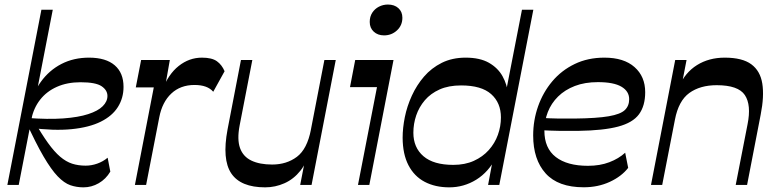

<svg xmlns="http://www.w3.org/2000/svg" viewBox="-20 -815 3426 846"><path d="M111.7 -251.9 99.6 -295.4Q191.7 -288.4 258.7 -293.2Q325.6 -298.1 368.7 -312.2Q411.9 -326.2 432.6 -347Q453.4 -367.7 453.4 -392.2Q453.4 -417.6 427.6 -435.1Q401.7 -452.6 334.7 -452.6Q276.2 -452.6 230.9 -432.5Q185.6 -412.4 157 -375.9Q128.3 -339.5 118.1 -289.5L108.1 -333.6Q123.2 -403.3 159.8 -454.2Q196.3 -505.1 250.7 -533.2Q305.1 -561.3 373.5 -561Q446.7 -560.7 485.5 -527.3Q524.3 -493.9 524.3 -432.2Q524.3 -383.1 499.6 -343.7Q474.9 -304.2 424.1 -278.9Q373.3 -253.6 295.6 -245.9Q217.9 -238.1 111.7 -251.9ZM347.8 10.5Q317.4 10.5 290 1.1Q262.7 -8.4 234.2 -38Q205.7 -67.6 171.7 -125.8Q137.7 -183.9 93.3 -281.4L128.9 -284.1Q163.3 -224.3 191.4 -185.2Q219.5 -146.2 245.2 -124.4Q270.9 -102.6 297.8 -93.8Q324.8 -85.1 357.5 -85.1Q383.1 -85.1 408.6 -94.1Q434.1 -103.1 454.3 -120.1L466.1 -58.9Q446.6 -25.9 415 -7.7Q383.4 10.5 347.8 10.5ZM12.4 0 162.4 -772H212.5L62.5 0Z M574.4 0 657.6 -429.8H578.3L601.8 -550.5H728.3L701.4 -397.8L695.1 -417.9Q721.4 -487.9 767.5 -524.4Q813.6 -561 869.9 -561Q913.8 -561 935.8 -545.1Q957.8 -529.3 969.6 -501.1L919.6 -410.7Q894.1 -440.6 837.1 -440.6Q775 -440.6 734.8 -402.8Q694.7 -365.1 681.9 -298.7L623.8 0Z M1148.4 10.5Q1040.4 10.5 999 -51Q957.7 -112.6 982.7 -244.9L1041.7 -550.5H1091.8L1035.8 -261.8Q1024.1 -200.3 1037.7 -162.5Q1051.3 -124.8 1087.7 -107.4Q1124 -90 1179.1 -90Q1242.9 -90 1288.3 -124.1Q1333.6 -158.3 1350.1 -244.1L1344.9 -160.4Q1334 -101 1304.1 -63.3Q1274.1 -25.6 1233.5 -7.6Q1192.8 10.5 1148.4 10.5ZM1302.7 0 1409.3 -550.5H1459.4L1352.8 0Z M1672.2 -659.1Q1644.5 -659.1 1626.8 -675.5Q1609.1 -691.9 1609.1 -718.2Q1609.1 -741.7 1620.1 -758.8Q1631.2 -776 1649.6 -785.5Q1668 -795 1689.2 -795Q1717.9 -795 1735.4 -779.1Q1753 -763.2 1753 -736.8Q1753 -703.1 1729.2 -681.1Q1705.4 -659.1 1672.2 -659.1ZM1557.3 0 1641.1 -431.2H1522.2L1545.1 -550.5H1713.9L1607.3 0Z M1959.6 10.5Q1897.7 10.5 1851.5 -13.7Q1805.2 -38 1779.8 -86.9Q1754.4 -135.8 1754.1 -208.1Q1754.1 -250.5 1763.7 -298.7Q1773.4 -346.8 1794.7 -393.4Q1816 -440 1848.5 -477.7Q1880.9 -515.3 1926.7 -538.2Q1972.6 -561 2031.9 -561Q2094.3 -561 2134.1 -538.5Q2173.8 -515.9 2194.2 -479.3Q2214.6 -442.8 2218.9 -399.2L2204 -382.6L2279.9 -772H2330L2180 0H2130.6L2156.5 -138.4L2167.1 -123.4Q2133.2 -57.1 2078.5 -23.3Q2023.8 10.5 1959.6 10.5ZM1977.3 -88.5Q2028.9 -88.5 2067.9 -106.3Q2107 -124 2133.7 -153.8Q2160.4 -183.7 2173.8 -220.9Q2187.2 -258.2 2187.2 -297.6Q2187.2 -362 2144.2 -400.3Q2101.2 -438.6 2011.7 -438.6Q1956.6 -438.6 1917.1 -420.9Q1877.5 -403.2 1851.9 -373.2Q1826.4 -343.2 1813.9 -306.3Q1801.4 -269.4 1801.4 -230.3Q1801.4 -164.8 1845.8 -126.7Q1890.3 -88.5 1977.3 -88.5Z M2552.1 10.2Q2439.3 10.2 2384.3 -50.9Q2329.3 -112 2329.3 -218.1Q2329.3 -285.4 2351.1 -346.9Q2372.8 -408.3 2413.5 -456.7Q2454.2 -505 2512.3 -533Q2570.3 -561 2643.1 -561Q2729 -561 2775.9 -519.4Q2822.9 -477.9 2822.9 -408.8Q2822.9 -348.7 2795.6 -311.5Q2768.2 -274.3 2703.7 -257.2Q2639.2 -240 2526.7 -238.3Q2480.6 -237.8 2441.4 -238.5Q2402.2 -239.2 2366.7 -241.2V-295.4Q2402.3 -293.4 2439.1 -292.7Q2475.9 -292 2511 -292.6Q2610 -293.7 2662.1 -302.7Q2714.1 -311.7 2733.2 -330.1Q2752.3 -348.4 2752.3 -377.9Q2752.3 -412.9 2718.2 -433Q2684 -453.1 2614.7 -453.1Q2557 -453.1 2513 -436.2Q2469 -419.2 2439 -389.6Q2409 -360 2393.8 -321.2Q2378.7 -282.4 2378.7 -238.8Q2378.7 -161.9 2428.9 -123.2Q2479.1 -84.4 2570.8 -84.4Q2623.6 -84.4 2664.8 -100.2Q2706.1 -115.9 2734.7 -142.1L2747.9 -75.4Q2718.8 -37.7 2666.9 -13.7Q2615 10.2 2552.1 10.2Z M2848.4 0 2955.1 -550.5H3005.1L2975.9 -399.8L2971.4 -432.8Q2998.8 -495.6 3051.3 -528.3Q3103.8 -561 3173.3 -561Q3250.9 -561 3290.5 -531.7Q3330.1 -502.4 3338.9 -446.6Q3347.8 -390.8 3331.8 -310.1L3271.8 0H3221.7L3273.9 -267.3Q3291.1 -352.6 3262 -396.1Q3232.9 -439.6 3138 -439.6Q3064.7 -439.6 3017.2 -405.2Q2969.8 -370.7 2954 -288L2897.8 0Z"/></svg>

Font: Savate ExtraLight
Style: Italic
Weight: 200
Italic angle: -11°
Designer: Max Esnée
Foundry: Plomb Type
Version: Version 2.000